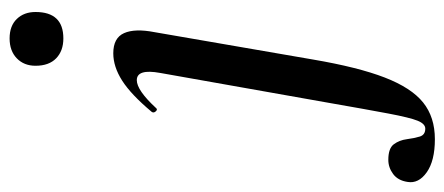

<svg xmlns="http://www.w3.org/2000/svg" viewBox="-394 -368 926 400"><g transform="rotate(-90 69.0 -168.0)"><path d="M-21 275Q-66 275 -90 258Q-114 241 -110 218Q-107 198 -93.5 188Q-80 178 -64 178Q-40 178 -31.5 189.5Q-23 201 -21 216.5Q-19 232 -15.5 243.5Q-12 255 1 255Q11 255 17.5 239Q24 223 32.5 178Q41 133 56 47L117 -297Q126 -346 102 -346Q81 -346 44 -306Q41 -302 37 -306.5Q33 -311 36 -315Q72 -358 101 -376.5Q130 -395 158 -395Q190 -395 200 -372.5Q210 -350 202 -309L145 21Q129 115 107.5 170.5Q86 226 55.5 250.5Q25 275 -21 275ZM189 -499Q163 -499 147.5 -514Q132 -529 132 -557Q132 -581 147.5 -596Q163 -611 189 -611Q215 -611 229.5 -596Q244 -581 244 -557Q244 -499 189 -499Z"/></g></svg>

Font: Cormorant Garamond Light
Style: Italic
Weight: 300
Italic angle: -10°
Designer: Christian Thalmann (Catharsis Fonts)
Foundry: Catharsis Fonts
Version: Version 4.001